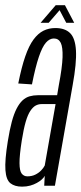

<svg xmlns="http://www.w3.org/2000/svg" viewBox="-29 -712 311 736"><path d="M55.5 3.5Q72.5 3.5 86.8 -0.5Q101 -4.5 112.2 -10.8Q123.5 -17 131.2 -24Q139 -31 142.5 -38L140.5 0H181.5L249.5 -385.5Q265 -471 262.2 -518.2Q259.5 -565.5 239.8 -585Q220 -604.5 183.5 -604.5Q158 -604.5 137.5 -594.2Q117 -584 99.5 -560.5Q82 -537 67.8 -495.8Q53.5 -454.5 41 -392L93.5 -388.5Q107 -456 120 -494.2Q133 -532.5 147 -548.5Q161 -564.5 177.5 -564.5Q195.5 -564.5 203.8 -548Q212 -531.5 210.8 -492.5Q209.5 -453.5 196.5 -385.5L190 -347H116Q99.5 -347 84.5 -342.8Q69.5 -338.5 57.2 -327Q45 -315.5 34.8 -295.8Q24.5 -276 16.2 -245.2Q8 -214.5 1 -171Q-11 -97 -8.2 -59.8Q-5.5 -22.5 11 -9.5Q27.5 3.5 55.5 3.5ZM76 -36Q62.5 -36 54.2 -46.5Q46 -57 45.8 -86.5Q45.5 -116 54.5 -173.5Q61.5 -217.5 69.5 -245Q77.5 -272.5 87.5 -287.2Q97.5 -302 108 -307.5Q118.5 -313 130.5 -313H184L142.5 -77.5Q138 -68.5 128.8 -58.8Q119.5 -49 106.2 -42.5Q93 -36 76 -36ZM126.5 -624.5H157.5L199.5 -673L225 -624.5H255.5L220 -692H184.5Z"/></svg>

Font: Anybody ExtraCondensed Light
Style: Italic
Weight: 300
Width: 2
Italic angle: -10°
Version: Version 1.113;gftools[0.9.25]